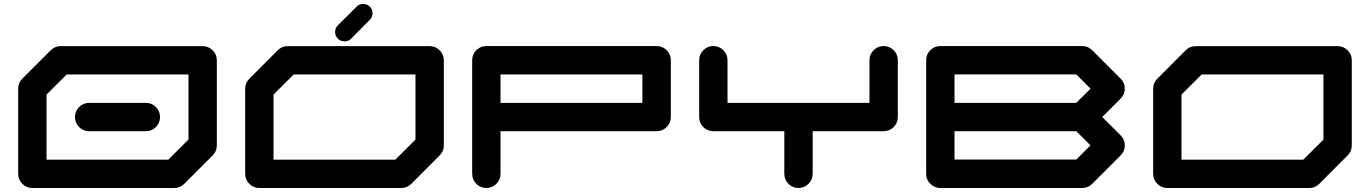

<svg xmlns="http://www.w3.org/2000/svg" viewBox="-20 -939 6843 959"><path d="M425.3 -283.7Q396 -283.7 375.2 -304.4Q354.5 -325.2 354.5 -354.5Q354.5 -383.8 375.2 -404.5Q396 -425.3 425.3 -425.3H708.5Q737.8 -425.3 758.5 -404.5Q779.3 -383.8 779.3 -354.5Q779.3 -325.2 758.5 -304.4Q737.8 -283.7 708.5 -283.7ZM921.4 -242.2V-566.9H313L212.4 -466.8V-141.6H820.8ZM1063 -637.7V-212.4Q1063 -183.1 1042 -162.6L900.4 -21Q879.9 0 850.1 0H141.6Q112.3 0 91.6 -20.8Q70.8 -41.5 70.8 -70.8V-496.1Q70.8 -525.4 91.8 -546.4L233.4 -688Q253.9 -708.5 283.2 -708.5H992.2Q1021.5 -708.5 1042.2 -687.7Q1063 -667 1063 -637.7Z M2055.2 -241.7V-566.9H1446.8L1346.2 -466.8V-141.6H1954.6ZM2126 -708.5Q2155.3 -708.5 2176 -687.7Q2196.8 -667 2196.8 -637.7V-212.4Q2196.8 -183.1 2175.8 -162.6L2034.2 -20.5Q2013.7 0 1983.9 0H1275.4Q1246.1 0 1225.3 -20.8Q1204.6 -41.5 1204.6 -70.8V-496.1Q1204.6 -525.4 1225.6 -545.9L1367.2 -688Q1387.7 -708.5 1417 -708.5ZM1700.7 -732.4Q1681.2 -732.4 1667.5 -746.1Q1653.8 -759.8 1653.8 -779.3Q1653.8 -798.8 1667.5 -812.5L1761.2 -905.8Q1774.9 -919.4 1793.9 -919.4Q1813.5 -919.4 1827.1 -905.8Q1840.8 -892.1 1840.8 -873Q1840.8 -853.5 1827.1 -839.8L1733.9 -746.1Q1720.2 -732.4 1700.7 -732.4Z M3188.5 -425.3V-566.9H2480V-425.3ZM3330.6 -354.5Q3330.6 -325.2 3309.8 -304.4Q3289.1 -283.7 3259.3 -283.7H2480V-70.8Q2480 -41.5 2459.2 -20.8Q2438.5 0 2409.2 0Q2379.9 0 2359.1 -20.8Q2338.4 -41.5 2338.4 -70.8V-638.2Q2338.4 -667.5 2359.1 -688.2Q2379.9 -709 2409.2 -709H3259.3Q3289.1 -709 3309.8 -688.2Q3330.6 -667.5 3330.6 -638.2Z M4393.6 -709Q4422.9 -709 4443.6 -688.2Q4464.4 -667.5 4464.4 -638.2V-354.5Q4464.4 -325.2 4443.6 -304.4Q4422.9 -283.7 4393.6 -283.7H4039.1V-70.8Q4039.1 -41.5 4018.3 -20.8Q3997.6 0 3968.3 0Q3939 0 3918.2 -20.8Q3897.5 -41.5 3897.5 -70.8V-283.7H3543Q3513.7 -283.7 3492.9 -304.4Q3472.2 -325.2 3472.2 -354.5V-638.2Q3472.2 -667.5 3492.9 -688.2Q3513.7 -709 3543 -709Q3572.3 -709 3593 -688.2Q3613.8 -667.5 3613.8 -638.2V-425.3H4322.8V-638.2Q4322.8 -667.5 4343.5 -688.2Q4364.3 -709 4393.6 -709Z M5356 -142.1 5426.8 -212.9 5356 -283.7H4747.6V-142.1ZM5356 -425.3 5426.8 -496.1 5356 -567.4H4747.6V-425.3ZM5485.4 -354.5 5577.1 -263.2Q5598.1 -242.2 5598.1 -212.9Q5598.1 -183.6 5577.1 -162.6L5435.5 -21Q5414.6 0 5385.3 0H4676.8Q4656.2 0 4640.1 -10.7Q4606 -32.7 4606 -71.3V-638.2Q4606 -667.5 4626.7 -688.2Q4647.5 -709 4676.8 -709H5385.3Q5414.6 -709 5435.5 -688L5577.1 -546.4Q5598.1 -525.9 5598.1 -496.1Q5598.1 -466.8 5577.1 -446.3Z M6590.3 -241.7V-566.9H5981.9L5881.3 -466.8V-141.6H6489.7ZM6661.1 -708.5Q6690.4 -708.5 6711.2 -687.7Q6731.9 -667 6731.9 -637.7V-212.4Q6731.9 -183.1 6710.9 -162.6L6569.3 -20.5Q6548.8 0 6519 0H5810.5Q5781.2 0 5760.5 -20.8Q5739.7 -41.5 5739.7 -70.8V-496.1Q5739.7 -525.4 5760.7 -545.9L5902.3 -688Q5922.9 -708.5 5952.1 -708.5Z"/></svg>

Font: Robtronika
Style: Regular
Weight: 400
Designer: GGBot
Version: 1.00